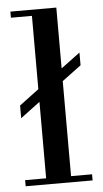

<svg xmlns="http://www.w3.org/2000/svg" viewBox="-52 -749 420 783"><g transform="rotate(-5 158.0 -357.5)"><path d="M107 -390V-690H21V-715H209V-466L287 -524V-472L209 -414V-25H295V0H21V-25H107V-338L27 -278V-330Z"/></g></svg>

Font: Bailleul Roman
Style: Roman
Weight: 400
Version: Version 1